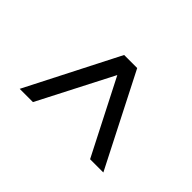

<svg xmlns="http://www.w3.org/2000/svg" viewBox="-76 -862 758 758"><g transform="rotate(45 303.0 -483.0)"><path d="M70 -290H144L304 -601L463 -290H537L340 -676H267Z"/></g></svg>

Font: Logix
Style: Regular
Weight: 400
Designer: Michael Lee Finney
Version: Version 1.06